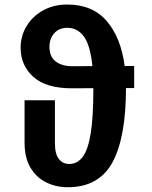

<svg xmlns="http://www.w3.org/2000/svg" viewBox="-20 -794 655 830"><path d="M272.8 15.4Q222.6 15.4 180 -5.4Q137.4 -26.2 111.8 -69Q86.2 -111.8 86.2 -177.9V-360.5H217.4V-175.4Q217.4 -128.7 234.4 -106.9Q251.3 -85.1 279.5 -85.1Q313.8 -85.1 337.2 -115.4Q360.5 -145.6 372.1 -216.9Q383.6 -288.2 383.6 -411.3Q383.6 -412.8 383.6 -412.8L292.3 -412.3Q180 -411.8 124.6 -461.3Q69.2 -510.8 69.2 -587.7Q69.2 -639 94.9 -681.3Q120.5 -723.6 166.2 -749Q211.8 -774.4 270.8 -774.4Q380 -774.4 441.3 -703.1Q502.6 -631.8 519 -508.7H560V-413.3H524.6V-412.8Q524.6 -200 466.2 -92.3Q407.7 15.4 272.8 15.4ZM193.8 -591.3Q193.8 -548.7 221 -528.2Q248.2 -507.7 292.3 -507.7L379.5 -508.2Q370.3 -598.5 342.6 -636.2Q314.9 -673.8 271.3 -673.8Q235.4 -673.8 214.6 -650.5Q193.8 -627.2 193.8 -591.3Z"/></svg>

Font: Fira Code SemiBold
Style: Regular
Weight: 600
Designer: Carrois Corporate, Edenspiekermann AG, Nikita Prokopov
Foundry: Carrois Corporate, Edenspiekermann AG, Nikita Prokopov
Version: Version 6.002